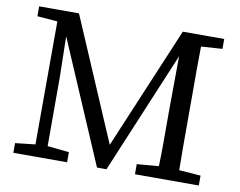

<svg xmlns="http://www.w3.org/2000/svg" viewBox="-78 -831 1171 936"><g transform="rotate(10 507.0 -362.5)"><path d="M309 0H43V-39V-48L142 -59L143 -668L43 -676V-686V-725H240L499 -120L754 -725H959V-676L854 -669Q853 -611 853 -553V-173Q853 -115 854 -57L961 -49V0H645V-50L753 -59Q755 -118 755 -177V-336L757 -604L504 0H496H465H457L198 -604L202 -404V-61L309 -50V-40Z"/></g></svg>

Font: Early Summer Mincho Screen
Style: Regular
Weight: 400
Designer: GuiWonder
Version: Version 1.002